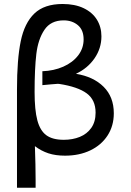

<svg xmlns="http://www.w3.org/2000/svg" viewBox="-20 -750 640 938"><path d="M286 -730.5Q346 -730.5 388.8 -710Q431.5 -689.5 453.5 -653.8Q475.5 -618 475.5 -572.5Q475.5 -514 441.8 -465Q408 -416 351 -389.5Q436.5 -375.5 486.2 -326Q536 -276.5 536 -196.5Q536 -135 505.5 -88Q475 -41 421 -15.2Q367 10.5 298 10.5Q251.5 10.5 216.5 -1Q181.5 -12.5 150.5 -36Q154 59 154 130.5V167H63V-314Q63 -459 81.2 -548.2Q99.5 -637.5 148 -684Q196.5 -730.5 286 -730.5ZM447 -199.5Q447 -262 403.5 -294Q360 -326 269.5 -340L262.5 -340.5Q260 -340.5 230 -338L187 -334V-402Q243 -404 289 -424.2Q335 -444.5 361.8 -479.2Q388.5 -514 388.5 -557.5Q388.5 -603.5 360.5 -627Q332.5 -650.5 291 -650.5Q228 -650.5 197 -604.2Q166 -558 157.5 -486.2Q149 -414.5 149 -301Q149 -212.5 162.5 -162Q176 -111.5 206.5 -89.2Q237 -67 291.5 -67Q334.5 -67 369.8 -81.2Q405 -95.5 426 -125.2Q447 -155 447 -199.5Z"/></svg>

Font: JuliaMono Medium
Style: Regular
Weight: 500
Monospace: yes
Designer: cormullion
Foundry: corm
Version: Version 0.054; ttfautohint (v1.8.4)